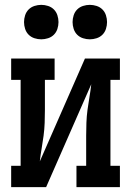

<svg xmlns="http://www.w3.org/2000/svg" viewBox="-20 -771 540 791"><path d="M26 0V-88H65V-442H26V-530H205V-442H165V-318Q165 -291 164 -264.5Q163 -238 159.5 -211.5Q156 -185 151.5 -159Q147 -133 144 -106L330 -530H474V-442H435V-88H474V0H295V-88H335V-212Q335 -239 336 -265.5Q337 -292 340.5 -318.5Q344 -345 348.5 -371Q353 -397 356 -424L170 0ZM350 -609Q336 -609 322 -613.5Q308 -618 298 -628Q288 -638 283.5 -652Q279 -666 279 -680Q279 -694 283.5 -708Q288 -722 298 -732Q308 -742 322 -746.5Q336 -751 350 -751Q364 -751 378 -746.5Q392 -742 402 -732Q412 -722 416.5 -708Q421 -694 421 -680Q421 -666 416.5 -652Q412 -638 402 -628Q392 -618 378 -613.5Q364 -609 350 -609ZM150 -609Q136 -609 122 -613.5Q108 -618 98 -628Q88 -638 83.5 -652Q79 -666 79 -680Q79 -694 83.5 -708Q88 -722 98 -732Q108 -742 122 -746.5Q136 -751 150 -751Q164 -751 178 -746.5Q192 -742 202 -732Q212 -722 216.5 -708Q221 -694 221 -680Q221 -666 216.5 -652Q212 -638 202 -628Q192 -618 178 -613.5Q164 -609 150 -609Z"/></svg>

Font: Iosevka Slab Semibold
Style: Regular
Weight: 600
Monospace: yes
Designer: Belleve Invis
Foundry: Belleve Invis
Version: Version 11.1.1; ttfautohint (v1.8.3)